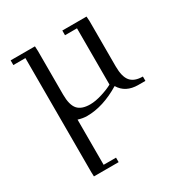

<svg xmlns="http://www.w3.org/2000/svg" viewBox="-170 -567 942 990"><g transform="rotate(-30 300.5 -72.5)"><path d="M32.2 -411.1V-439H176.8L178.2 -411.1V-150.9Q178.2 -89.4 200.9 -63.2Q223.6 -37.1 274.9 -37.1Q306.2 -37.1 346.7 -49.8Q387.2 -62.5 411.1 -76.2V-411.1H339.8V-439H483.9L485.8 -411.1V-141.1Q485.8 -79.6 508.5 -52.7Q531.2 -25.9 581.1 -25.9V0H539.1Q463.4 0 430.2 -56.2Q326.2 6.8 231 6.8Q205.6 6.8 178.2 -2V267.1H252V293.9H105L104 267.1V-411.1Z"/></g></svg>

Font: Dehuti
Style: Book
Weight: 400
Version: Version 1.2